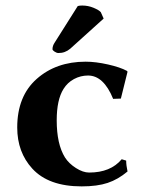

<svg xmlns="http://www.w3.org/2000/svg" viewBox="-20 -661 512 691"><path d="M259.8 -639.2Q265.6 -641.1 275.9 -641.1Q296.9 -641.1 316.4 -633.1Q335.9 -625 342.8 -617.2L353 -594.2L232.9 -485.8Q213.9 -469.7 189.9 -470.2Q184.1 -470.2 176.5 -475.1Q168.9 -480 168.9 -483.9Q168.9 -496.1 176.8 -507.8ZM296.9 -389.2Q270 -389.2 246.3 -376.5Q222.7 -363.8 208.5 -340.8Q184.1 -301.8 184.1 -228Q184.1 -142.1 213.9 -94.2Q228 -72.3 253.4 -56.2Q278.8 -40 300.8 -40Q377.9 -40 418 -87.9L434.1 -83Q434.1 -65.9 439 -43.9Q404.8 -15.1 367.4 -2.7Q330.1 9.8 273.9 9.8Q154.8 9.8 96.2 -54.2Q42 -113.3 42 -202.1Q42 -314.9 112.1 -377Q182.1 -439 288.1 -439Q324.2 -439 368.7 -429Q413.1 -418.9 437 -405.8L439 -402.8L415 -306.2L387.2 -305.2Q353 -389.2 296.9 -389.2Z"/></svg>

Font: Linux Biolinum
Style: Bold
Weight: 700
Designer: Philipp H. Poll
Foundry: Philipp H. Poll
Version: Version 1.3.2 ; ttfautohint (v0.9)